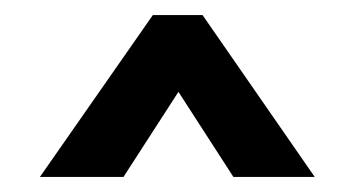

<svg xmlns="http://www.w3.org/2000/svg" viewBox="-20 -730 471 255"><path d="M33 -495 183 -710H249L398 -495H290L217 -608L144 -495Z"/></svg>

Font: Alumni Sans ExtraBold
Style: Regular
Weight: 800
Designer: Robert E. Leuschke
Foundry: Robert E. Leuschke
Version: Version 1.018